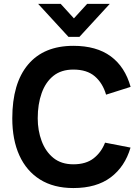

<svg xmlns="http://www.w3.org/2000/svg" viewBox="-20 -942 708 972"><path d="M326.8 -755.2 173 -922.5H287.2L354.2 -849L421.2 -922.5H535.8L382 -755.2ZM511.8 -219.8 640.8 -194.8Q612.5 -98.2 540.4 -44.1Q468.2 10 351.5 10Q251.8 10 182.9 -33.1Q114 -76.2 78.1 -155.2Q42.2 -234.2 42.2 -343Q42.2 -520.2 122 -615.1Q201.8 -710 351.5 -710Q468.2 -710 540.5 -657Q612.8 -604 641.2 -502.2L517 -462.8Q500 -521.2 460.1 -555.5Q420.2 -589.8 351.5 -589.8Q290 -589.8 250.2 -557.9Q210.5 -526 190.8 -470.2Q171 -414.5 171 -343Q171 -281.5 190.8 -228.2Q210.5 -175 250.2 -142.6Q290 -110.2 351.5 -110.2Q415.2 -110.2 454.1 -140.6Q493 -171 511.8 -219.8Z"/></svg>

Font: Haskoy
Style: Regular
Weight: 400
Designer: Ertekin Erdin
Foundry: Ertekin Erdin
Version: Version 1.500